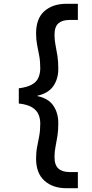

<svg xmlns="http://www.w3.org/2000/svg" viewBox="-20 -831 485 1011"><path d="M329 160Q258 160 214 120.5Q170 81 170 4Q170 -30 175.5 -57.5Q181 -85 186.5 -114.5Q192 -144 192 -180Q192 -207 182.5 -229Q173 -251 148.5 -266Q124 -281 79 -286V-366Q124 -372 148.5 -386Q173 -400 182.5 -422.5Q192 -445 192 -472Q192 -509 186.5 -537.5Q181 -566 175.5 -594Q170 -622 170 -655Q170 -734 214 -772.5Q258 -811 329 -811H390V-726H347Q308 -726 287.5 -708Q267 -690 267 -647Q267 -619 272.5 -592.5Q278 -566 282.5 -536.5Q287 -507 287 -468Q287 -416 261 -378Q235 -340 177 -327V-325Q235 -313 261 -274.5Q287 -236 287 -183Q287 -145 282.5 -115.5Q278 -86 272.5 -59.5Q267 -33 267 -5Q267 38 287.5 56.5Q308 75 347 75H390V160Z"/></svg>

Font: DM Sans 10pt Medium
Style: Regular
Weight: 500
Version: Version 4.004;gftools[0.9.30]